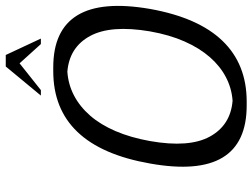

<svg xmlns="http://www.w3.org/2000/svg" viewBox="-125 -748 877 667"><g transform="rotate(-90 313.5 -414.5)"><path d="M513 -711H494L427 -785L334 -711H315L416 -833H456ZM616 -332Q586 -164 505 -80Q424 4 294 4H281Q19 4 79 -332Q138 -668 400 -668H413Q543 -668 594 -584Q645 -500 616 -332ZM538 -332Q561 -468 522 -540Q483 -612 398 -619Q354 -616 315.5 -596Q277 -576 245.5 -540Q214 -504 191.5 -451.5Q169 -399 157 -332Q133 -196 172.5 -124Q212 -52 297 -45Q340 -48 378.5 -68Q417 -88 448.5 -124Q480 -160 503 -212Q526 -264 538 -332Z"/></g></svg>

Font: Jura
Style: Italic
Weight: 400
Designer: Ed Merritt
Foundry: Ten by Twenty
Version: Version 1.007